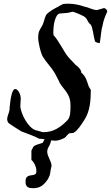

<svg xmlns="http://www.w3.org/2000/svg" viewBox="-20 -741 592 1024"><path d="M189 -1Q165.5 -13.7 140.6 -22.7Q115.7 -31.7 90.8 -41.5Q89.8 -43.5 88.1 -44.4Q86.4 -45.4 85.9 -45.4Q82 -47.4 73.5 -53Q64.9 -58.6 55.4 -64.7Q45.9 -70.8 37.8 -76.2Q29.8 -81.5 27.3 -83.5Q22.9 -86.9 20.5 -93.5Q18.1 -100.1 18.1 -106.4Q18.1 -111.3 19.8 -117.4Q21.5 -123.5 23.7 -130.1Q25.9 -136.7 28.1 -143.1Q30.3 -149.4 30.8 -155.3Q30.8 -160.2 31.7 -170.4Q32.7 -180.7 34.2 -193.1Q35.6 -205.6 37.8 -218.5Q40 -231.4 43.2 -241.9Q46.4 -252.4 50.8 -259.3Q55.2 -266.1 60.5 -266.1Q67.9 -266.1 73.5 -260.3Q79.1 -254.4 83 -246.3Q86.9 -238.3 88.9 -229.7Q90.8 -221.2 90.8 -216.3Q90.8 -206.5 89.6 -196.8Q88.4 -187 88.4 -170.4Q90.8 -154.8 98.1 -135.3Q105.5 -115.7 116.7 -97.4Q127.9 -79.1 142.3 -64.7Q156.7 -50.3 173.8 -45.4Q175.8 -45.4 180.9 -43.9Q186 -42.5 191.7 -40.8Q197.3 -39.1 202.4 -37.6Q207.5 -36.1 210 -36.1Q250.5 -36.1 281.5 -53.5Q312.5 -70.8 339.4 -99.6Q345.7 -106 349.1 -115Q352.5 -124 354 -134.5Q355.5 -145 355.7 -156.2Q356 -167.5 356 -179.2Q356 -201.2 351.1 -216.3Q346.2 -231.4 338.4 -243.9Q330.6 -256.3 320.3 -268.6Q310.1 -280.8 299.3 -297.4Q298.8 -299.3 294.9 -307.1Q291 -314.9 286.4 -324Q281.7 -333 277.6 -340.8Q273.4 -348.6 272.5 -350.6Q258.3 -374 240.2 -395.3Q222.2 -416.5 207.5 -439.9Q203.1 -448.7 198.7 -461.9Q194.3 -475.1 191.2 -489.3Q188 -503.4 185.8 -516.8Q183.6 -530.3 183.6 -539.6Q183.6 -550.3 184.6 -557.9Q185.5 -565.4 187.7 -571.8Q189.9 -578.1 193.4 -584.5Q196.8 -590.8 202.1 -599.1Q207 -606.9 209.7 -614.3Q212.4 -621.6 214.6 -628.9Q216.8 -636.2 219 -643.8Q221.2 -651.4 225.1 -659.7Q228.5 -666 238 -673.6Q247.6 -681.2 258.5 -688Q269.5 -694.8 279.1 -699.7Q288.6 -704.6 292 -706.1Q293 -707 296.1 -709Q299.3 -710.9 303.5 -712.9Q307.6 -714.8 311.3 -716.8Q314.9 -718.8 316.4 -719.7Q324.2 -720.7 331.5 -720.9Q338.9 -721.2 346.7 -721.2Q365.7 -721.2 387.9 -717Q410.2 -712.9 428.7 -706.1Q437.5 -704.6 445.8 -701.7Q454.1 -698.7 462.4 -695.6Q470.7 -692.4 479.5 -689.9Q488.3 -687.5 498 -687.5L534.2 -697.8Q541 -697.8 546.6 -691.2Q552.2 -684.6 552.2 -679.2Q544.4 -663.6 537.1 -643.1Q529.8 -622.6 527.3 -605.5Q524.4 -596.2 522.7 -587.2Q521 -578.1 519.5 -567.1Q518.1 -556.2 516.6 -542.7Q515.1 -529.3 512.2 -511.2Q508.8 -511.7 506.3 -512Q503.9 -512.2 501.5 -512.7Q499 -513.2 495.8 -514.4Q492.7 -515.6 487.8 -518.6Q483.9 -529.3 481.2 -543.7Q478.5 -558.1 475.8 -571.8Q473.1 -585.4 470 -596.4Q466.8 -607.4 461.9 -611.8Q460.4 -611.8 458.7 -613.8Q457 -615.7 455.3 -618.2Q453.6 -620.6 451.9 -622.6Q450.2 -624.5 449.7 -625Q449.7 -626 448 -629.2Q446.3 -632.3 444.3 -636Q442.4 -639.6 440.2 -642.6Q438 -645.5 437 -646Q434.6 -649.9 424.1 -655.5Q413.6 -661.1 401.6 -666.3Q389.6 -671.4 379.4 -675Q369.1 -678.7 367.7 -678.2Q366.7 -678.2 363.3 -677.5Q359.9 -676.8 355.5 -675.8Q351.1 -674.8 347.2 -673.8Q343.3 -672.9 341.8 -672.4L297.9 -668.9Q287.6 -666 281.2 -654.1Q274.9 -642.1 271.2 -627.9Q267.6 -613.8 266.1 -599.9Q264.6 -585.9 264.6 -578.6Q264.6 -577.6 264.6 -574.2Q264.6 -570.8 264.6 -566.9Q264.6 -563 264.9 -559.1Q265.1 -555.2 265.6 -553.2Q277.8 -540 287.8 -524.7Q297.9 -509.3 307.4 -493.2Q316.9 -477.1 326.7 -461.2Q336.4 -445.3 348.6 -431.6Q350.1 -429.7 354.7 -425Q359.4 -420.4 364.7 -414.8Q370.1 -409.2 374.5 -404.5Q378.9 -399.9 379.9 -397.9Q383.8 -394.5 389.6 -389.9Q395.5 -385.3 400.9 -379.6Q406.2 -374 409.9 -367.4Q413.6 -360.8 413.6 -354Q423.8 -344.7 429.7 -336.4Q435.5 -328.1 439.5 -319.3Q443.4 -310.5 446.3 -301Q449.2 -291.5 453.1 -280.3L464.4 -261.2Q464.4 -240.7 463.1 -219.2Q461.9 -197.8 458.3 -177Q454.6 -156.2 447.5 -136.7Q440.4 -117.2 428.7 -99.6Q423.8 -92.3 417.2 -82Q410.6 -71.8 403.1 -62Q395.5 -52.2 387.2 -43.9Q378.9 -35.6 371.1 -32.2L348.6 -29.8Q347.7 -29.3 345 -26.6Q342.3 -23.9 338.9 -20.5Q335.4 -17.1 332.8 -14.2Q330.1 -11.2 330.1 -10.3Q326.7 -6.8 319.8 -3.4Q313 0 305.2 2.9Q297.4 5.9 289.8 7.6Q282.2 9.3 277.3 9.3Q271 9.3 264.9 8.8Q258.8 8.3 252.9 7.3Q252 11.2 250.5 16.1Q249 21 249 22Q244.6 34.2 238.3 44.9Q231.9 55.7 231.9 68.4Q231.9 78.1 235.6 87.4Q239.3 96.7 243.4 106Q247.6 115.2 251.2 124.8Q254.9 134.3 254.9 143.6V144.5Q254.9 145.5 253.7 149.4Q252.4 153.3 252.4 154.8Q252 156.2 251 161.6Q250 167 249 173.3Q248 179.7 247.1 185.1Q246.1 190.4 245.6 191.9Q245.6 192.9 244.6 195.3Q243.7 197.8 242.2 200.7Q240.7 203.6 239.3 206.5Q237.8 209.5 237.3 211.4Q223.1 234.9 204.6 248.8Q186 262.7 156.7 262.7Q155.8 262.7 153.3 262.5Q150.9 262.2 147.9 262Q145 261.7 142.3 261.5Q139.6 261.2 138.2 261.2Q125.5 257.3 120.8 249.8Q116.2 242.2 116.2 229Q116.2 210 123 203.4Q129.9 196.8 138.9 195.1Q147.9 193.4 157.5 192.1Q167 190.9 172.9 182.6Q173.8 180.2 173.8 175Q173.8 169.9 173.8 168Q173.8 161.6 171.9 153.6Q169.9 145.5 166.5 137.9Q163.1 130.4 158.2 123.5Q153.3 116.7 147.5 112.3V62.5L151.4 54.7Q152.8 51.8 154.3 48.8Q155.8 45.9 156.7 43.9Q159.7 38.6 166.3 35.2Q172.9 31.7 180.4 29.3Q188 26.9 195.8 24.7Q203.6 22.5 209 19.5Q210.9 13.2 213.1 10Q215.3 6.8 217.8 1.5Q210.9 0.5 203.9 -0.2Q196.8 -1 189 -1Z"/></svg>

Font: IM FELL English
Style: Italic
Weight: 400
Italic angle: -18°
Designer: Igino Marini
Foundry: Igino Marini
Version: 3.00